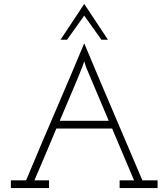

<svg xmlns="http://www.w3.org/2000/svg" viewBox="-20 -951 852 971"><path d="M319 -750H286Q316 -795 346 -840.5Q376 -886 406 -931Q436 -886 466 -840.5Q496 -795 526 -750H493Q471 -780 449.5 -811Q428 -842 406 -872Q384 -842 362.5 -811Q341 -780 319 -750ZM228 0H35V-39H112Q185 -214 259 -385.5Q333 -557 406 -732Q479 -557 552.5 -385.5Q626 -214 700 -39H777V0H585V-39H658Q630 -105 602.5 -170Q575 -235 547 -301H265Q235 -229 210 -170Q185 -111 154 -39H228ZM396 -612Q369 -544 339.5 -475.5Q310 -407 282 -340H530L415 -612L406 -641Q403 -633 401 -626.5Q399 -620 396 -612Z"/></svg>

Font: Josefin Slab
Style: Regular
Weight: 400
Designer: Santiago Orozco
Foundry: Typemade
Version: Version 2.000